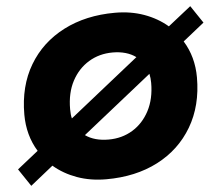

<svg xmlns="http://www.w3.org/2000/svg" viewBox="-55 -734 923 800"><g transform="rotate(-5 406.5 -334.0)"><path d="M44 10 -5 -63 83 -133Q62 -167 51.5 -206Q41 -245 41 -288Q41 -407 93 -494.5Q145 -582 238.5 -630Q332 -678 454 -678Q520 -678 575.5 -658Q631 -638 673 -602L769 -678L818 -605L729 -534Q750 -500 760.5 -461.5Q771 -423 771 -380Q771 -262 719 -174Q667 -86 574 -38Q481 10 358 10Q292 10 236.5 -10Q181 -30 139 -66ZM382 -154Q438 -154 482.5 -181Q527 -208 553 -257.5Q579 -307 579 -374Q579 -384 578 -393.5Q577 -403 575 -412L285 -181Q323 -154 382 -154ZM237 -255 527 -486Q508 -500 483.5 -507Q459 -514 430 -514Q374 -514 329.5 -487Q285 -460 259 -411Q233 -362 233 -294Q233 -270 237 -255Z"/></g></svg>

Font: Gantari Black
Style: Italic
Weight: 900
Italic angle: -10°
Version: Version 1.000